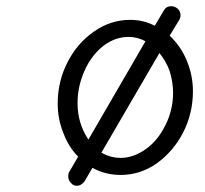

<svg xmlns="http://www.w3.org/2000/svg" viewBox="-20 -558 662 619"><path d="M228 41C237.3 41 245.7 36 253 26L278 -17C305.3 -1.7 335.7 6 369 6C411 6 449.7 -6.3 485 -31C521 -57 549.3 -90 570 -130C591.3 -171.3 602 -216 602 -264C602 -298 595.3 -331 582 -363C569.3 -393.7 551 -420.3 527 -443L558 -494C560.7 -498.7 562 -503.7 562 -509C562 -517 559 -524 553 -530C546.3 -535.3 539.3 -538 532 -538C521.3 -538 513.3 -533.3 508 -524L479 -475C454.3 -487.7 428 -494 400 -494C358 -494 319.3 -481.7 284 -457C247.3 -431.7 218.7 -398.7 198 -358C176.7 -316.7 166 -272 166 -224C166 -190.7 172 -159.3 184 -130C195.3 -99.3 211.3 -73.7 232 -53L204 -5C201.3 -1.7 200 3.7 200 11C200 19 203 26 209 32C213.7 38 220 41 228 41ZM449 -425 265 -108C241.7 -142.7 230 -182 230 -226C230 -262 237.7 -297 253 -331C267.7 -363.7 287.7 -390 313 -410C338.3 -429.3 365.7 -439 395 -439C413.7 -439 431.7 -434.3 449 -425ZM369 -49C347 -49 326.3 -54.7 307 -66L494 -387C508 -369.7 519 -350.3 527 -329C534.3 -305 538 -281.7 538 -259C538 -222.3 530 -188 514 -156C498 -122.7 477 -96.7 451 -78C424.3 -58.7 397 -49 369 -49Z"/></svg>

Font: naYanakamik
Style: Regular
Weight: 500
Designer: Nagarjuna G.,Vikas B.,Ruchir J.,Tushar G.,Vinay J.
Foundry: gnowledge lab
Version: 1.1